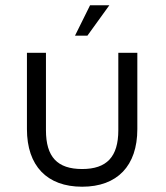

<svg xmlns="http://www.w3.org/2000/svg" viewBox="-20 -699 627 727"><path d="M428 -499V-206C428 -105 384 -59 291 -59C197 -59 154 -105 154 -206V-499H82V-210C82 -71 158 8 291 8C424 8 500 -71 500 -210V-499H428ZM321 -679 264 -564H311L394 -679H321Z"/></svg>

Font: Maven Pro
Style: Regular
Weight: 400
Designer: Joe Prince
Foundry: Joe Prince
Version: Version 1.003